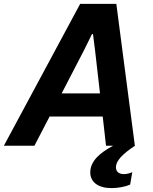

<svg xmlns="http://www.w3.org/2000/svg" viewBox="-59 -749 786 987"><path d="M372 -489 414 -574H419L430 -487L455 -269H258ZM118 0 196 -150H469L486 0H523C455 36 405 79 405 137C405 188 447 218 514 218C548 218 585 211 610 200L621 136C608 142 593 146 578 146C552 146 537 133 537 111C537 78 569 44 635 0L634 -2L539 -729H353L-39 0Z"/></svg>

Font: Mona Sans
Style: Bold Italic
Weight: 700
Italic angle: -11.7°
Designer: Deni Anggara
Foundry: GitHub
Version: Version 2.000;Glyphs 3.2.3 (3260)